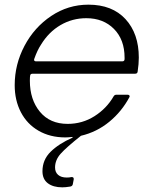

<svg xmlns="http://www.w3.org/2000/svg" viewBox="-20 -579 657 823"><path d="M575 -332Q575 -305 570 -272Q569 -263 559 -263H120Q111 -263 109.5 -256.5Q108 -250 108 -233Q108 -152 151 -100Q194 -48 270 -48Q333 -48 385 -81Q437 -114 467 -166Q471 -173 479 -173H527Q532 -173 534.5 -170Q537 -167 535 -163Q502 -101 448.5 -57Q395 -13 327 3Q264 53 240 80Q216 107 216 139Q216 159 229 170.5Q242 182 266 182Q278 182 286 180H288Q297 180 296 190L292 211Q290 220 279 221Q261 224 247 224Q208 224 185 206.5Q162 189 162 155Q162 106 197 71.5Q232 37 291 11V8Q271 10 260 10Q195 10 145.5 -18.5Q96 -47 69.5 -98Q43 -149 43 -214Q43 -303 85 -382.5Q127 -462 199.5 -510.5Q272 -559 359 -559Q461 -559 518 -497Q575 -435 575 -332ZM514 -332Q514 -409 468.5 -455Q423 -501 350 -501Q290 -501 239.5 -471.5Q189 -442 156 -388Q140 -364 127 -327L126 -323Q126 -316 135 -316H504Q514 -316 514 -326Z"/></svg>

Font: Open Sauce Two Light Italic
Style: Regular
Weight: 300
Italic angle: -10°
Designer: Alfredo Marco Pradil
Foundry: Creative Sauce Fz LLC
Version: Version 1.477